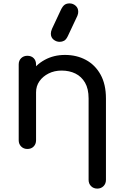

<svg xmlns="http://www.w3.org/2000/svg" viewBox="-20 -875 722 1129"><path d="M552 234Q530 234 515.5 219.5Q501 205 501 183V-296Q501 -353 480 -389Q459 -425 423.5 -442.5Q388 -460 342 -460Q300 -460 266 -443Q232 -426 212 -397.5Q192 -369 192 -332H129Q129 -395 159.5 -444.5Q190 -494 243 -523Q296 -552 362 -552Q431 -552 485.5 -522.5Q540 -493 571.5 -436Q603 -379 603 -296V183Q603 205 588.5 219.5Q574 234 552 234ZM141 1Q119 1 104.5 -13.5Q90 -28 90 -50V-496Q90 -519 104.5 -533Q119 -547 141 -547Q164 -547 178 -533Q192 -519 192 -496V-50Q192 -28 178 -13.5Q164 1 141 1ZM331 -629Q311 -629 295 -642Q279 -655 279 -677Q279 -684 280.5 -690Q282 -696 286 -706L338 -817Q348 -838 359.5 -846.5Q371 -855 389 -855Q409 -855 424.5 -841.5Q440 -828 440 -806Q440 -801 439 -795Q438 -789 435 -782L379 -663Q369 -642 357 -635.5Q345 -629 331 -629Z"/></svg>

Font: Comfortaa
Style: Bold
Weight: 700
Designer: Johan Aakerlund
Foundry: Johan Aakerlund
Version: Version 3.104; ttfautohint (v1.8.1.43-b0c9)